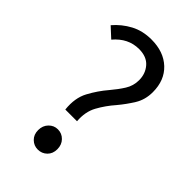

<svg xmlns="http://www.w3.org/2000/svg" viewBox="-233 -844 940 940"><g transform="rotate(45 237.0 -374.5)"><path d="M178 -221Q170 -294 198 -346Q226 -398 263 -441Q291 -474 311.5 -506.5Q332 -539 332 -578Q332 -623 304.5 -654.5Q277 -686 224 -686Q149 -686 95 -622L43 -670Q78 -711 125.5 -736.5Q173 -762 234 -762Q319 -762 370 -714Q421 -666 421 -584Q421 -532 396 -491.5Q371 -451 340 -414Q304 -373 279 -327.5Q254 -282 259 -221ZM221 13Q194 13 174.5 -6Q155 -25 155 -56Q155 -87 174.5 -107Q194 -127 221 -127Q249 -127 268.5 -107Q288 -87 288 -56Q288 -25 268.5 -6Q249 13 221 13Z"/></g></svg>

Font: Noto Sans CJK KR Regular (TTF)
Style: Regular
Weight: 400
Designer: Ryoko NISHIZUKA 西塚涼子 (kana & ideographs); Paul D. Hunt (Latin, Greek & Cyrillic); Wenlong ZHANG 张文龙 (bopomofo); Sandoll 
Foundry: Adobe Systems Incorporated
Version: Version 1.004;PS 1.004;hotconv 1.0.82;makeotf.lib2.5.63406